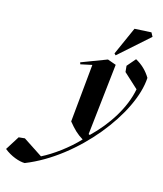

<svg xmlns="http://www.w3.org/2000/svg" viewBox="-432 -850 1035 1219"><g transform="rotate(15 85.0 -241.0)"><path d="M-153 264C166 138 448 -224 460 -460C436 -500 404 -532 360 -556L312 -500L316 -460L412 -372C388 -244 304 -115 200 -15L192 -19L244 -488L188 -508L22 -445L26 -433L101 -449L64 -68C100 -24 124 0 164 24C96 96 8 160 -64 196L-192 112L-232 116L-290 208C-246 244 -189 264 -153 264ZM228 -546 424 -720 410 -746 300 -740 218 -556Z"/></g></svg>

Font: Mazius Display Extra Italic
Style: Bold
Weight: 700
Italic angle: -17°
Designer: Alberto Casagrande & Collletttivo
Foundry: Collletttivo
Version: Version 2.000;Glyphs 3.2 (3217)